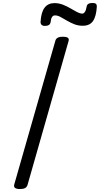

<svg xmlns="http://www.w3.org/2000/svg" viewBox="-20 -1263 674 1297"><path d="M115 14Q93 14 82.5 7Q72 0 76 -16L354 -988Q358 -1002 370.5 -1008.5Q383 -1015 405 -1015Q428 -1015 438 -1008Q448 -1001 443 -985L166 -14Q162 0 150 7Q138 14 115 14ZM284 -1088Q253 -1088 254 -1116Q258 -1181 281.5 -1211.5Q305 -1242 348 -1242Q377 -1242 404.5 -1231.5Q432 -1221 456 -1206.5Q480 -1192 500.5 -1181.5Q521 -1171 536 -1171Q545 -1171 553 -1182Q561 -1193 565 -1217Q568 -1243 605 -1243Q622 -1243 628.5 -1236.5Q635 -1230 634 -1217Q630 -1152 608 -1120.5Q586 -1089 539 -1089Q508 -1089 481.5 -1099.5Q455 -1110 431.5 -1124Q408 -1138 388.5 -1148.5Q369 -1159 351 -1159Q339 -1159 331.5 -1148Q324 -1137 322 -1114Q320 -1101 310.5 -1094.5Q301 -1088 284 -1088Z"/></svg>

Font: Playwrite AU QLD
Style: Regular
Weight: 400
Designer: Veronika Burian, José Scaglione
Foundry: TypeTogether
Version: Version 1.002